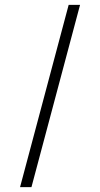

<svg xmlns="http://www.w3.org/2000/svg" viewBox="-20 -770 412 790"><path d="M262.5 -750 62.5 0H109.4L309.4 -750Z"/></svg>

Font: Manrope3 Thin
Style: Regular
Weight: 100
Width: 4
Designer: Mikhail Sharanda
Foundry: Mikhail Sharanda
Version: Version 3.000;PS 003.000;hotconv 1.0.88;makeotf.lib2.5.64775